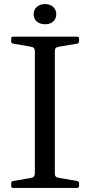

<svg xmlns="http://www.w3.org/2000/svg" viewBox="-20 -922 443 942"><path d="M201 -803Q176 -803 160.5 -816.5Q145 -830 145 -852Q145 -874 160.5 -888Q176 -902 201 -902Q226 -902 241 -888Q256 -874 256 -852Q256 -830 241 -816.5Q226 -803 201 -803ZM151 0V-742H249V0ZM44 0Q35 0 35 -10V-23Q35 -33 45 -34L131 -49Q143 -51 147 -56.5Q151 -62 151 -74V-215H249V-73Q249 -61 253.5 -56Q258 -51 270 -49L359 -34Q368 -31 368 -22V-9Q368 0 358 0ZM35 -732Q35 -742 44 -742H358Q368 -742 368 -733V-720Q368 -711 359 -708L270 -693Q258 -691 253.5 -686Q249 -681 249 -669V-527H151V-668Q151 -680 147 -685.5Q143 -691 131 -693L45 -708Q35 -709 35 -719Z"/></svg>

Font: Hahmlet
Style: Regular
Weight: 400
Designer: Minjoo Ham & Mark Frömberg
Foundry: hypertype
Version: Version 1.001; ttfautohint (v1.8.3)